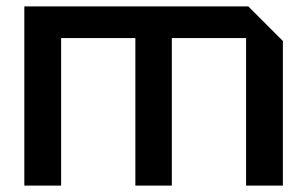

<svg xmlns="http://www.w3.org/2000/svg" viewBox="-20 -580 960 600"><path d="M56 -560H756L864 -452V0H749V-461H517V0H403V-461H171V0H56Z"/></svg>

Font: Tektur Medium
Style: Regular
Weight: 500
Designer: Adam Jagosz
Foundry: Adam Jagosz
Version: Version 1.005;gftools[0.9.30]